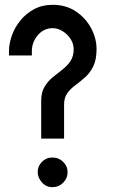

<svg xmlns="http://www.w3.org/2000/svg" viewBox="-20 -775 478 803"><path d="M383.8 -569.3Q383.8 -615.2 360.8 -657.7Q337.9 -700.2 296.9 -727.5Q255.9 -754.9 200.2 -754.9Q156.2 -754.9 122.1 -736.3Q87.9 -717.8 64.5 -688.5Q41 -659.2 29.3 -625.5Q17.6 -591.8 17.6 -561.5V-543H113.3V-561.5Q113.3 -598.6 138.2 -627.9Q163.1 -657.2 200.2 -657.2Q221.7 -657.2 242.2 -644.5Q262.7 -631.8 275.4 -611.8Q288.1 -591.8 288.1 -569.3Q288.1 -539.1 274.4 -519Q260.7 -499 240.2 -483.4Q219.7 -467.8 199.7 -451.2Q179.7 -434.6 166 -411.6Q152.3 -388.7 152.3 -353.5V-195.3H248V-337.9Q248 -367.2 261.7 -385.7Q275.4 -404.3 295.4 -418.9Q315.4 -433.6 335.4 -451.2Q355.5 -468.8 369.6 -496.6Q383.8 -524.4 383.8 -569.3ZM262.7 -55.7Q262.7 -80.1 244.1 -98.1Q225.6 -116.2 199.2 -116.2Q172.9 -116.2 155.3 -98.1Q137.7 -80.1 137.7 -55.7Q137.7 -32.2 155.3 -12.2Q172.9 7.8 199.2 7.8Q225.6 7.8 244.1 -10.7Q262.7 -29.3 262.7 -55.7Z"/></svg>

Font: Namkio Khamti
Style: Bold
Weight: 700
Designer: Debbi Hosken
Foundry: SIL International
Version: Version 3.917